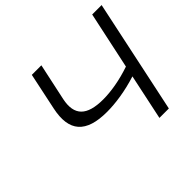

<svg xmlns="http://www.w3.org/2000/svg" viewBox="-154 -868 1066 1066"><g transform="rotate(-45 379.0 -335.0)"><path d="M210 -670 164 -452C132 -301 195 -229 360 -229C427 -229 511 -241 599 -269L542 0H616L758 -670H684L612 -333C530 -305 454 -293 394 -293C265 -293 216 -344 238 -451L285 -670Z"/></g></svg>

Font: LT Wave Text Light Italic
Style: Regular
Weight: 300
Designer: Daniel Lyons
Version: Version 2.5 (Glyphs App)